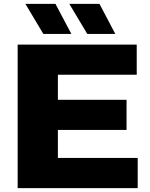

<svg xmlns="http://www.w3.org/2000/svg" viewBox="-20 -970 774 990"><path d="M71 0V-740H685V-584.5H278.5V-455.5H632.5V-300H278.5V-155.5H690V0ZM430 -795 337.5 -950H493L574.5 -795ZM203.5 -795 111 -950H266L348 -795Z"/></svg>

Font: Encode Sans Exp XBd
Style: Regular
Weight: 800
Width: 7
Designer: Multiple Designers
Foundry: Impallari Type
Version: Version 3.002; ttfautohint (v1.8.3) -l 8 -r 50 -G 200 -x 14 